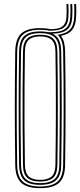

<svg xmlns="http://www.w3.org/2000/svg" viewBox="-20 -948 407 973"><path d="M183.5 5.5Q116.8 5.5 87.5 -21.9Q58.2 -49.2 57.2 -112Q56.2 -195.8 55.6 -266.5Q55 -337.2 55 -403.1Q55 -469 55.6 -537.9Q56.2 -606.8 57.2 -687.2Q58.2 -750.5 87.5 -778Q116.8 -805.5 183.5 -805.5Q214.5 -805.5 236.2 -800Q277.8 -800 296.4 -814.4Q315 -828.8 316.8 -862.2Q317.8 -877.2 317.8 -894.5Q317.8 -911.8 316.8 -927.5H326.5Q327.5 -911.8 327.5 -894.5Q327.5 -877.2 326.5 -861.8Q324.5 -822.8 302.6 -807.5Q280.8 -792.2 230.5 -792.2Q211.2 -797 183.5 -797Q122 -797 95 -771.5Q68 -746 67 -687Q66 -611.5 65.4 -544.8Q64.8 -478 64.8 -411.9Q64.8 -345.8 65.2 -272.8Q65.8 -199.8 67 -112Q67.8 -53 95.5 -28Q123.2 -3 183.5 -3Q244 -3 271.6 -27.9Q299.2 -52.8 300 -112Q301.2 -193.2 301.9 -263.6Q302.5 -334 302.5 -400.5Q302.5 -467 302 -536.9Q301.5 -606.8 300 -687Q299.8 -716.8 292.9 -737.8Q286 -758.8 271.8 -771.8Q314 -776.8 333.9 -797.8Q353.8 -818.8 355.8 -859.2Q356.5 -870.2 356.6 -882.1Q356.8 -894 356.6 -905.8Q356.5 -917.5 355.8 -927.5H365.5Q366.2 -917.5 366.5 -905.8Q366.8 -894 366.5 -882Q366.2 -870 365.5 -858.5Q363.5 -818.5 345.5 -796.2Q327.5 -774 289.2 -766.5Q309.2 -739.5 310 -687.2Q311.2 -610.2 311.8 -541.8Q312.2 -473.2 312.2 -406.2Q312.2 -339.2 311.8 -267.4Q311.2 -195.5 310 -112Q309 -48.2 279.1 -21.4Q249.2 5.5 183.5 5.5ZM183.5 -19.8Q232.5 -19.8 256.2 -40.5Q280 -61.2 280.5 -112.2Q281.8 -193 282.2 -263.5Q282.8 -334 282.9 -400.9Q283 -467.8 282.4 -537.5Q281.8 -607.2 280.5 -687Q279.8 -737.8 256.8 -759Q233.8 -780.2 183.5 -780.2Q132.5 -780.2 110 -758.6Q87.5 -737 86.5 -687Q85.5 -610.2 84.9 -541.8Q84.2 -473.2 84.2 -406.4Q84.2 -339.5 84.9 -267.6Q85.5 -195.8 86.5 -112.2Q87.2 -62.2 110.2 -41Q133.2 -19.8 183.5 -19.8ZM183.5 -28Q139.8 -28 118.4 -46.8Q97 -65.5 96.5 -112.5Q95 -219.2 94.5 -313.6Q94 -408 94.5 -499Q95 -590 96.5 -686.8Q97 -734 118.4 -753Q139.8 -772 183.5 -772Q228 -772 249 -752.9Q270 -733.8 270.8 -686.8Q271.8 -619.5 272.4 -552Q273 -484.5 273.1 -414.8Q273.2 -345 272.6 -270Q272 -195 270.8 -112.2Q270 -64.5 248.1 -46.2Q226.2 -28 183.5 -28ZM183.5 -36.5Q222 -36.5 241.2 -53.4Q260.5 -70.2 261 -113.5Q262 -188.2 262.6 -257.2Q263.2 -326.2 263.2 -394.5Q263.2 -462.8 262.8 -534.4Q262.2 -606 261 -685.8Q260.5 -729.8 241.1 -746.6Q221.8 -763.5 183.5 -763.5Q145.2 -763.5 126 -746.5Q106.8 -729.5 106.2 -686Q105 -597.8 104.4 -507.9Q103.8 -418 104.1 -320.9Q104.5 -223.8 106.2 -113.2Q106.8 -70.8 125.8 -53.6Q144.8 -36.5 183.5 -36.5ZM183.5 -11.2Q127.5 -11.2 102.6 -34.8Q77.8 -58.2 76.8 -112Q75.8 -195.8 75.1 -266.5Q74.5 -337.2 74.5 -403.1Q74.5 -469 75.1 -537.9Q75.8 -606.8 76.8 -687Q77.8 -741.5 102.5 -765.1Q127.2 -788.8 183.5 -788.8Q207 -788.8 224.2 -784.8H237Q288 -784.8 311.1 -802.5Q334.2 -820.2 336.2 -861.2Q337.2 -877 337.2 -894.4Q337.2 -911.8 336.2 -927.5H346Q347 -911.8 347 -893.8Q347 -875.8 346 -859.8Q343.8 -817.5 320.5 -798.1Q297.2 -778.8 246.2 -777.2Q268.5 -766.5 279.1 -744.6Q289.8 -722.8 290.2 -687Q291.5 -610.8 292.1 -542.4Q292.8 -474 292.8 -406.8Q292.8 -339.5 292.2 -267.5Q291.8 -195.5 290.2 -112.2Q289.5 -57.2 264 -34.2Q238.5 -11.2 183.5 -11.2Z"/></svg>

Font: Big Shoulders Inline Text ExtraLight
Style: Regular
Weight: 250
Version: Version 2.002